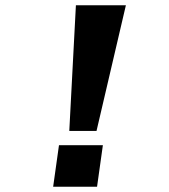

<svg xmlns="http://www.w3.org/2000/svg" viewBox="-20 -706 640 726"><path d="M242 -211 267 -686H456L345 -211ZM181 0 203 -157H369L347 0Z"/></svg>

Font: Chivo Mono
Style: Bold Italic
Weight: 700
Italic angle: -8.05°
Monospace: yes
Version: Version 1.008